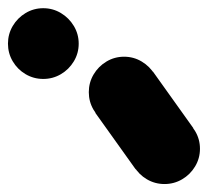

<svg xmlns="http://www.w3.org/2000/svg" viewBox="-57 -488 515 475"><path d="M-37.3 -380Q-37.3 -356.3 -25.5 -336.3Q-13.7 -316.3 6.3 -304.5Q26.3 -292.7 50 -292.7Q73.7 -292.7 93.7 -304.5Q113.7 -316.3 125.7 -336.3Q137.7 -356.3 137.7 -380Q137.7 -403.7 125.7 -423.7Q113.7 -443.7 93.7 -455.7Q73.7 -467.7 50 -467.7Q26.3 -467.7 6.3 -455.7Q-13.7 -443.7 -25.5 -423.7Q-37.3 -403.7 -37.3 -380Z M162.7 -260Q162.7 -236.3 174.5 -216.3Q186.3 -196.3 206.3 -184.5Q226.3 -172.7 250 -172.7Q273.7 -172.7 293.7 -184.5Q313.7 -196.3 325.7 -216.3Q337.7 -236.3 337.7 -260Q337.7 -283.7 325.7 -303.7Q313.7 -323.7 293.7 -335.7Q273.7 -347.7 250 -347.7Q226.3 -347.7 206.3 -335.7Q186.3 -323.7 174.5 -303.7Q162.7 -283.7 162.7 -260Z M321.3 -311 178.7 -209 278.7 -69 421.3 -171Z M262.7 -120Q262.7 -96.3 274.5 -76.3Q286.3 -56.3 306.3 -44.5Q326.3 -32.7 350 -32.7Q373.7 -32.7 393.7 -44.5Q413.7 -56.3 425.7 -76.3Q437.7 -96.3 437.7 -120Q437.7 -143.7 425.7 -163.7Q413.7 -183.7 393.7 -195.7Q373.7 -207.7 350 -207.7Q326.3 -207.7 306.3 -195.7Q286.3 -183.7 274.5 -163.7Q262.7 -143.7 262.7 -120Z"/></svg>

Font: Linefont Thin
Style: Regular
Weight: 100
Monospace: yes
Version: Version 3.002;gftools[0.9.33]